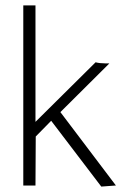

<svg xmlns="http://www.w3.org/2000/svg" viewBox="-20 -685 478 709"><path d="M354 4 169 -239 112 -181 111 0H66V-665H111V-235L333 -455Q348 -451 368 -451H384L203 -271L408 0Z"/></svg>

Font: Inconsolata SemiCondensed Light
Style: Regular
Weight: 300
Width: 4
Monospace: yes
Designer: Raph Levien, Cyreal, Brenton Simpson
Foundry: Raph Levien, Cyreal, Google
Version: Version 3.100; ttfautohint (v1.8.4.7-5d5b)